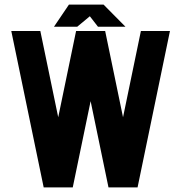

<svg xmlns="http://www.w3.org/2000/svg" viewBox="-20 -819 792 839"><path d="M408.2 -702.1H528.3L432.6 -798.8H281.2L215.8 -702.1H317.4L372.6 -748ZM517.6 -306.6 439.5 -683.6H312.5L234.4 -306.6L156.2 -683.6H29.3L170.9 0H297.9L376 -377L454.1 0H581.1L722.7 -683.6H595.7Z"/></svg>

Font: Saman Dere
Style: Regular
Weight: 400
Designer: Tuna Ça_lar Gümü_
Foundry: Tuna Ça_lar Gümü_
Version: Version 1.001;hotconv 1.0.109;makeotfexe 2.5.65596